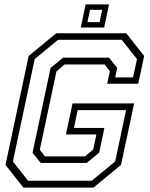

<svg xmlns="http://www.w3.org/2000/svg" viewBox="-20 -851 679 871"><path d="M86 0 5 -103 110 -597 235 -700H553L634 -597L607 -471H466L478.5 -528L454.5 -558.5H273L236 -527L160.5 -171.5L184 -141.5H365.5L402.5 -172L417.5 -241H279L309 -382H588.5L529 -103L404 0ZM107.5 -31H396L502.5 -118.5L552 -351.5H332.5L315.5 -270.5H453.5L430 -158.5L373.5 -112H165L127.5 -157.5L209.5 -543L266 -589.5H474.5L511.5 -543L502.5 -500H583.5L601.5 -583L532 -670.5H243.5L137.5 -583L38.5 -118.5ZM346.5 -726 368.5 -831H474.5L452.5 -726ZM376.5 -750.5H432L443.5 -806.5H388.5Z"/></svg>

Font: Tourney Light
Style: Italic
Weight: 300
Italic angle: -12°
Version: Version 1.015